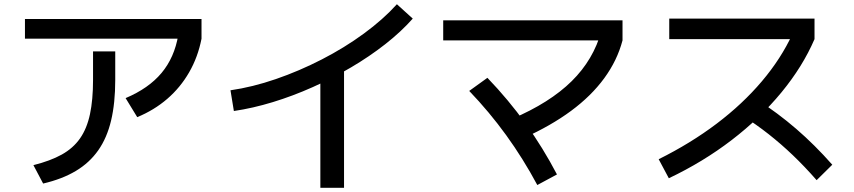

<svg xmlns="http://www.w3.org/2000/svg" viewBox="-20 -818 4040 908"><path d="M138 -37Q218 -57 272 -87Q326 -117 358.5 -163.5Q391 -210 405.5 -278Q420 -346 420 -440V-575H525V-440Q525 -331 505.5 -248.5Q486 -166 444.5 -107Q403 -48 338.5 -9.5Q274 29 184 50ZM98 -635V-728H933V-635ZM574 -354Q683 -400 744 -473Q805 -546 823 -652L933 -635Q916 -548 874.5 -476Q833 -404 771 -350.5Q709 -297 629 -264Z M1070 -391Q1174 -406 1284.5 -444Q1395 -482 1502 -537Q1609 -592 1700.5 -659Q1792 -726 1857 -798L1932 -730Q1877 -668 1802.5 -609.5Q1728 -551 1640.5 -499.5Q1553 -448 1459 -406Q1365 -364 1270 -335Q1175 -306 1086 -293ZM1495 70V-503H1607V70Z M2402 -256Q2580 -332 2683.5 -434Q2787 -536 2824 -672L2924 -627Q2899 -532 2837.5 -448Q2776 -364 2680.5 -293.5Q2585 -223 2456 -165ZM2521 57Q2454 -68 2374 -178.5Q2294 -289 2199 -388L2285 -450Q2385 -346 2466.5 -232.5Q2548 -119 2614 7ZM2076 -627V-722H2924V-627Z M3095 -65Q3246 -140 3369 -233Q3492 -326 3583 -433.5Q3674 -541 3728 -658L3759 -633H3145V-730H3832V-633Q3776 -503 3675.5 -381Q3575 -259 3440 -155.5Q3305 -52 3143 25ZM3842 34Q3785 -31 3729.5 -84Q3674 -137 3615 -183.5Q3556 -230 3488 -273L3557 -349Q3658 -284 3745.5 -208.5Q3833 -133 3916 -39Z"/></svg>

Font: M PLUS 1 Thin Medium
Style: Regular
Weight: 500
Version: Version 1.001